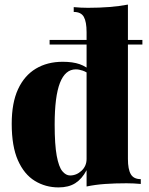

<svg xmlns="http://www.w3.org/2000/svg" viewBox="-20 -802 649 836"><path d="M537 -782V-110Q537 -65 549.5 -43.5Q562 -22 593 -22V-1Q562 -4 531 -4Q481 -4 438 -1Q395 2 357 10V-662Q357 -707 345 -728.5Q333 -750 301 -750V-771Q333 -768 363 -768Q413 -768 456.5 -771.5Q500 -775 537 -782ZM253 -533Q297 -533 327 -522.5Q357 -512 380 -489L369 -478Q356 -489 340 -494.5Q324 -500 310 -500Q264 -500 241 -441Q218 -382 218 -260Q218 -172 227 -123.5Q236 -75 251.5 -56.5Q267 -38 285 -38Q313 -38 335 -58.5Q357 -79 357 -110V-61Q337 -23 308 -4.5Q279 14 235 14Q178 14 131.5 -14.5Q85 -43 58 -104Q31 -165 31 -263Q31 -354 58.5 -413.5Q86 -473 136 -503Q186 -533 253 -533ZM600 -628V-608H196V-628Z"/></svg>

Font: Playfair Display Black
Style: Regular
Weight: 900
Designer: Claus Eggers Sørensen
Foundry: Claus Eggers Sørensen
Version: Version 1.203